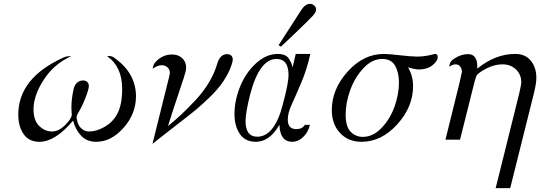

<svg xmlns="http://www.w3.org/2000/svg" viewBox="-20 -720 2786 990"><path d="M74.2 -128.9Q74.2 -317.9 308.1 -423.8Q320.3 -429.7 335 -430.2H347.2Q259.3 -391.1 206.1 -309.6Q152.8 -228 152.8 -155.8Q152.8 -99.6 181.9 -70.8Q210.9 -42 248 -42Q283.2 -42 316.7 -75.9Q350.1 -109.9 350.1 -128.9Q350.1 -130.9 349.1 -143.3Q348.1 -155.8 348.1 -168Q348.1 -194.8 353.5 -230Q358.9 -265.1 366.2 -278.8Q380.4 -304.7 408.2 -305.2Q421.4 -305.2 429.7 -297.6Q438 -290 438 -276.9Q438 -259.8 420.9 -215.8Q403.8 -171.9 382.8 -137.2Q375 -124 375 -116.2Q375 -113.3 375.5 -108.2Q376 -103 379.9 -90.1Q383.8 -77.1 390.4 -67.6Q397 -58.1 409.9 -50Q422.9 -42 439.9 -42Q478 -42 519.5 -65.9Q561 -89.8 583 -129.9Q609.9 -177.7 609.9 -261.2Q609.9 -376.5 532.2 -430.2Q534.2 -430.2 537.1 -430.7Q540 -431.2 542 -431.2Q557.1 -431.2 569.8 -421.9Q680.7 -342.8 681.2 -224.1Q681.2 -133.3 617.2 -61Q553.2 11.2 476.1 11.2Q428.2 11.2 398.7 -19.8Q369.1 -50.8 356.9 -98.1Q265.1 10.7 184.1 11.2Q128.9 11.2 101.6 -28.8Q74.2 -68.8 74.2 -128.9Z M766.1 22 851.1 -319.8Q856 -339.8 856 -342.8Q856 -360.8 844 -372.3Q832 -383.8 814 -383.8Q792 -383.8 767.1 -365.2Q767.1 -367.2 768.6 -373Q770 -378.9 770.5 -379.9Q771 -380.9 772.5 -385.5Q773.9 -390.1 775.6 -392.1Q777.3 -394 779.8 -397.5Q782.2 -400.9 785.6 -404.1Q789.1 -407.2 793 -411.1Q825.2 -439 867.2 -439Q899.4 -439 919.7 -419.9Q939.9 -400.9 939.9 -370.1Q939.9 -356.9 927.5 -318.4Q915 -279.8 890.1 -205.8Q865.2 -131.8 846.2 -69.8Q886.2 -103 915.8 -130.6Q945.3 -158.2 986.8 -202.1Q1028.3 -246.1 1057.9 -295.7Q1087.4 -345.2 1101.1 -395Q1116.2 -440.9 1151.4 -440.9Q1164.6 -440.9 1172.4 -433.3Q1180.2 -425.8 1180.2 -413.1Q1180.2 -398.9 1165.3 -362.5Q1150.4 -326.2 1121.1 -286.1Q1096.2 -252 1058.1 -215.6Q1020 -179.2 993.7 -157Q967.3 -134.8 887.2 -73Q807.1 -11.2 766.1 22Z M1189 -131.8Q1189 -201.7 1218 -273.4Q1247.1 -345.2 1300 -393.6Q1353 -441.9 1412.1 -441.9Q1433.1 -441.9 1448 -435.5Q1462.9 -429.2 1471.4 -414.6Q1480 -399.9 1482.4 -394Q1484.9 -388.2 1488.8 -373L1504.9 -441.9H1580.1Q1562 -360.8 1532.5 -291.5Q1502.9 -222.2 1483.4 -179.7Q1463.9 -137.2 1463.9 -103Q1463.9 -54.2 1507.8 -54.2Q1538.6 -54.2 1551.8 -76.2H1578.1Q1568.4 -36.1 1542.2 -12.5Q1516.1 11.2 1487.8 11.2Q1423.8 11.2 1420.9 -75.2H1419.9Q1370.1 10.7 1299.8 11.2Q1243.7 11.2 1216.3 -29.8Q1189 -70.8 1189 -131.8ZM1246.1 -96.2Q1246.1 -15.1 1306.2 -15.1Q1395 -15.1 1438 -180.2Q1439 -184.1 1439 -185.1Q1467.8 -291 1467.8 -333Q1467.8 -416 1405.8 -416Q1317.9 -416 1270 -233.9Q1246.1 -138.2 1246.1 -96.2ZM1417 -486.8V-487.8L1533.2 -668Q1554.2 -700.2 1578.1 -700.2Q1590.3 -700.2 1600.1 -691.7Q1609.9 -683.1 1609.9 -670.2Q1609.9 -657.2 1593.5 -639.2Q1577.1 -621.1 1500 -546.9Q1457 -505.9 1429.2 -480H1426.8Z M1690.9 -152.8Q1690.9 -259.8 1772.5 -350.8Q1854 -441.9 1960 -441.9Q1981 -441.9 2042 -435.1Q2103 -428.2 2129.9 -428.2Q2154.8 -428.2 2175.3 -431.6Q2195.8 -435.1 2208 -438.5Q2220.2 -441.9 2223.1 -441.9Q2237.3 -441.9 2236.8 -425.8Q2236.8 -404.8 2209.5 -383.3Q2182.1 -361.8 2140.1 -361.8Q2119.1 -361.8 2084 -373Q2109.9 -328.1 2109.9 -275.9Q2109.9 -168.9 2028.3 -78.9Q1946.8 11.2 1843.8 11.2Q1775.9 11.2 1733.4 -34.2Q1690.9 -79.6 1690.9 -152.8ZM1762.2 -129.9Q1762.2 -65.9 1788.6 -40Q1814.9 -14.2 1850.1 -14.2Q1903.3 -14.2 1947.3 -60.1Q1991.2 -106 2014.2 -169.9Q2037.1 -233.9 2037.1 -294.9Q2037.1 -346.7 2017.1 -381.3Q1997.1 -416 1951.2 -416Q1897.9 -416 1853 -367.4Q1808.1 -318.8 1785.2 -253.4Q1762.2 -188 1762.2 -129.9Z M2276.9 0 2349.6 -293.9Q2361.8 -348.1 2361.8 -349.1Q2361.8 -364.3 2353.3 -376.2Q2344.7 -388.2 2328.6 -388.2Q2315.4 -388.2 2295.9 -376Q2295.9 -377.9 2297.4 -382.1Q2298.8 -386.2 2298.8 -387.7Q2298.8 -389.2 2299.8 -392.6Q2300.8 -396 2301.8 -397Q2302.7 -397.9 2304.2 -400.9Q2305.7 -403.8 2307.9 -406Q2310.1 -408.2 2312.5 -410.6Q2314.9 -413.1 2318.4 -415Q2321.8 -417 2325.7 -419.9Q2358.9 -440.9 2393.1 -440.9Q2440.9 -440.9 2440.9 -377.9V-366.2Q2535.2 -442.4 2636.7 -441.9Q2688.5 -441.9 2717 -407Q2745.6 -372.1 2745.6 -317.9Q2745.6 -289.1 2731 -231L2610.8 250H2535.6Q2537.6 241.2 2542.2 224.1Q2546.9 207 2548.8 198.2L2657.7 -240.2Q2667.5 -283.2 2668 -294.9Q2668 -335.9 2640.4 -362.1Q2612.8 -388.2 2570.8 -388.2Q2531.7 -388.2 2493.9 -369.6Q2456.1 -351.1 2440.9 -335Q2435.1 -329.1 2427.7 -301.8L2352.1 0Z"/></svg>

Font: CMU Classical Serif
Style: Italic
Weight: 500
Italic angle: -14.04°
Version: Version 0.7.0